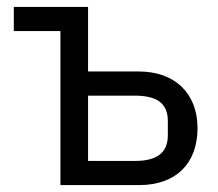

<svg xmlns="http://www.w3.org/2000/svg" viewBox="-20 -536 630 556"><path d="M155 0H383C488 0 552 -61 552 -165C552 -266 486 -329 382 -329H235V-516H20V-446H155ZM235 -70V-259H371C431 -259 466 -239 466 -186V-144C466 -91 431 -70 371 -70Z"/></svg>

Font: LVC Sans
Style: Regular
Weight: 400
Designer: Mike Abbink, Paul van der Laan, Pieter van Rosmalen
Foundry: Bold Monday
Version: Version 3.0